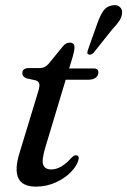

<svg xmlns="http://www.w3.org/2000/svg" viewBox="-20 -702 486 732"><path d="M117 -395.5 80.5 -403.5Q65 -410 65 -423Q65 -442.5 91 -442.5H132Q152 -442.5 166 -459.5L219 -524.5Q230.5 -539.5 246 -539.5Q264 -539.5 264 -521Q264 -509 257 -485L243.5 -441H339Q355 -441 355 -426Q355 -413 344.5 -405.5Q334 -398 316 -398H230.5L152.5 -139Q138 -90.5 145 -73.2Q152 -56 175.5 -56Q212.5 -56 251.5 -99.5Q262.5 -111 270.5 -110Q282.5 -109.5 279.5 -93.5Q273.5 -70 250.5 -46.2Q227.5 -22.5 192.5 -6.5Q157.5 9.5 116.5 9.5Q13.5 9.5 55.5 -122.5L123.5 -346Q131.5 -370 130.2 -380.5Q129 -391 117 -395.5ZM351 -612.5Q361 -641.5 373.5 -659.8Q386 -678 407.5 -681.5Q426 -685 436.2 -676Q446.5 -667 445.5 -653Q444.5 -637 434.5 -622Q424.5 -607 407.5 -589.5L337 -501Q326 -490.5 317.5 -494.5Q312.5 -496.5 313 -501.5Q313.5 -506.5 315.5 -512.5Z"/></svg>

Font: Fraunces 72pt S050
Style: Italic
Weight: 400
Italic angle: -16°
Version: Version 1.000; ttfautohint (v1.8.3)